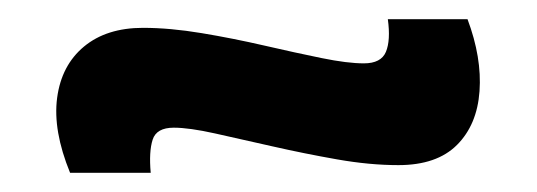

<svg xmlns="http://www.w3.org/2000/svg" viewBox="-20 -417 559 200"><path d="M395 -245Q365 -245 331 -251Q297 -257 264 -264.5Q231 -272 204 -278Q177 -284 161 -284Q143 -284 139 -271.5Q135 -259 137 -237H53Q35 -281 39.5 -315Q44 -349 67.5 -368.5Q91 -388 129 -388Q157 -388 190 -382.5Q223 -377 255.5 -369.5Q288 -362 315 -356.5Q342 -351 359 -351Q377 -351 382 -363Q387 -375 384 -397H467Q482 -357 479.5 -322Q477 -287 456 -266Q435 -245 395 -245Z"/></svg>

Font: Bricolage Grotesque 48pt Condensed ExtraBold SemiBold
Style: Regular
Weight: 600
Version: Version 1.000;gftools[0.9.30]